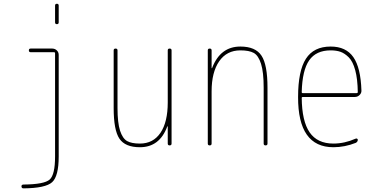

<svg xmlns="http://www.w3.org/2000/svg" viewBox="-20 -780 2040 1030"><path d="M105.5 230.5Q95.7 230.5 95.2 220.2Q94.7 210 106.4 210Q217.8 209 246.6 183.1Q275.4 157.2 275.4 59.6V-495.1Q275.4 -500 269.5 -500H144.5Q134.8 -500 134.8 -509.8Q134.8 -519.5 144.5 -519.5H259.8Q274.4 -519.5 284.7 -509.8Q294.9 -500 294.9 -485.4V59.6Q294.9 165 259.8 197.3Q224.6 229.5 105.5 230.5ZM275.4 -660.2V-750Q275.4 -759.8 285.2 -759.8Q294.9 -759.8 294.9 -750V-660.2Q294.9 -650.4 285.2 -650.4Q275.4 -650.4 275.4 -660.2Z M730.5 9.8Q651.4 9.8 620.6 -36.1Q589.8 -82 589.8 -200.2V-509.8Q589.8 -519.5 600.1 -519.5Q610.4 -519.5 610.4 -509.8V-200.2Q610.4 -121.1 624 -79.1Q637.7 -37.1 661.6 -23.4Q685.5 -9.8 730.5 -9.8Q801.8 -9.8 840.8 -67.4Q879.9 -125 879.9 -230.5V-509.8Q879.9 -519.5 890.1 -519.5Q900.4 -519.5 900.4 -509.8V-9.8Q900.4 0 890.1 0Q879.9 0 879.9 -9.8V-101.6Q879.9 -102.5 878.9 -102.5Q877 -102.5 877 -100.6Q835.9 9.8 730.5 9.8Z M1094.7 -9.8V-509.8Q1094.7 -519.5 1105 -519.5Q1115.2 -519.5 1115.2 -509.8V-415Q1115.2 -414.1 1116.2 -414.1Q1118.2 -414.1 1118.2 -416Q1162.1 -530.3 1269.5 -530.3Q1350.6 -530.3 1382.8 -481.4Q1415 -432.6 1415 -309.6V-9.8Q1415 0 1404.8 0Q1394.5 0 1394.5 -9.8V-309.6Q1394.5 -392.6 1380.4 -437.5Q1366.2 -482.4 1341.3 -496.1Q1316.4 -509.8 1269.5 -509.8Q1196.3 -509.8 1155.8 -451.2Q1115.2 -392.6 1115.2 -290V-9.8Q1115.2 0 1105 0Q1094.7 0 1094.7 -9.8Z M1753.9 -509.8Q1675.8 -509.8 1638.7 -456.5Q1601.6 -403.3 1598.6 -286.1Q1598.6 -280.3 1604.5 -280.3H1892.6Q1898.4 -280.3 1899.4 -285.2Q1898.4 -356.4 1885.7 -403.3Q1873 -450.2 1851.1 -472.2Q1829.1 -494.1 1806.6 -502Q1784.2 -509.8 1753.9 -509.8ZM1768.6 9.8Q1578.1 9.8 1579.1 -259.8Q1579.1 -399.4 1621.1 -464.8Q1663.1 -530.3 1753.9 -530.3Q1835.9 -530.3 1875.5 -473.6Q1915 -417 1918.9 -294.9Q1919.9 -281.2 1909.2 -270.5Q1898.4 -259.8 1883.8 -259.8H1604.5Q1599.6 -259.8 1598.6 -255.9Q1599.6 -129.9 1641.1 -69.8Q1682.6 -9.8 1768.6 -9.8Q1828.1 -9.8 1887.7 -36.1Q1891.6 -38.1 1895.5 -36.1Q1899.4 -34.2 1899.4 -30.3Q1899.4 -19.5 1888.7 -13.7Q1829.1 9.8 1768.6 9.8Z"/></svg>

Font: Rounded-X Mgen+ 2m thin
Style: Regular
Weight: 100
Designer: [Source Han Sans]
Ryoko NISHIZUKA  (kana & ideographs); Paul D. Hunt (Latin, Greek & Cyrillic); Wenlong ZHANG  (bopomofo
Version: Version 1.059.20150602